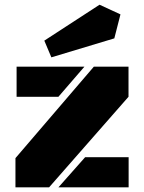

<svg xmlns="http://www.w3.org/2000/svg" viewBox="-20 -805 617 825"><path d="M532.7 0H231L345.7 -129.4H532.7ZM51.3 -518.6H342.8L231 -389.2H51.3ZM46.4 -125.5 383.3 -518.6H532.2V-389.2L190.9 0H46.4ZM407.7 -784.7 497.6 -743.2 471.2 -640.1 200.7 -558.6 170.4 -630.4Z"/></svg>

Font: Black Ops One [rus by aLiNcE]
Style: Regular
Weight: 400
Designer: James Grieshaber
Foundry: James Grieshaber
Version: Version 1.002;May 25, 2024;FontCreator 13.0.0.2680 64-bit